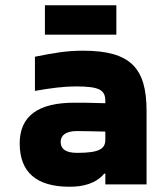

<svg xmlns="http://www.w3.org/2000/svg" viewBox="-20 -702 640 731"><path d="M296 -509C234 -509 188 -501 113 -486V-356C176 -367 224 -373 269 -373C360 -373 381 -359 381 -317V-309C326 -311 284 -311 263 -311C125 -311 55 -260 55 -156C55 -46 119 9 245 9C297 9 345 -3 377 -41H381V0H538V-280C538 -443 477 -509 296 -509ZM151 -570H423V-682H151ZM211 -162C211 -188 233 -203 272 -203C298 -203 341 -202 381 -201V-170C381 -136 359 -120 274 -120C233 -120 211 -133 211 -162Z"/></svg>

Font: LT Wave Mono Black
Style: Regular
Weight: 900
Designer: Daniel Lyons
Version: Version 2.5 (Glyphs App)